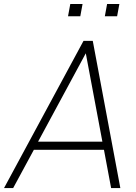

<svg xmlns="http://www.w3.org/2000/svg" viewBox="-38 -958 692 978"><path d="M371 -875H308.5L320 -937.5H382.5ZM558.5 -875H496L507.5 -937.5H570ZM491.5 -195H134.5L29 0H-17.5L387.5 -750H434.5L575 0H528ZM483.5 -236.5 399 -686.5 156 -236.5Z"/></svg>

Font: Russisch Sans ExtraLight
Style: Italic
Weight: 200
Width: 4
Italic angle: -10°
Designer: Michael Sharanda (font) & Cristiano Sobral (main changes)
Foundry: Michael Sharanda
Version: Version 2.00;September 8, 2020;FontCreator 13.0.0.2681 64-bi